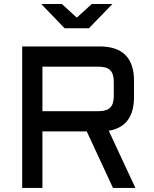

<svg xmlns="http://www.w3.org/2000/svg" viewBox="-20 -930 760 950"><path d="M643.1 -450.2Q643.1 -303.7 518.1 -283.2L649.9 0H539.1L409.2 -279.8H189.9V0H89.8V-700.2H473.1Q643.1 -700.2 643.1 -529.8ZM189.9 -379.9H467.8Q507.8 -379.9 525.4 -397.5Q543 -415 543 -455.1V-524.9Q543 -564.9 525.4 -582.5Q507.8 -600.1 467.8 -600.1H189.9ZM184.1 -910.2H286.1L359.9 -842.8L434.1 -910.2H536.1L419.9 -790H299.8Z"/></svg>

Font: Aldrich
Style: Regular
Weight: 400
Designer: Matthew Desmond
Foundry: Matthew Desmond
Version: Version 1.002 2011